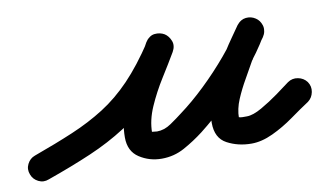

<svg xmlns="http://www.w3.org/2000/svg" viewBox="-78 -390 890 521"><g transform="rotate(-10 367.0 -129.0)"><path d="M20 39Q5 45 -9 38Q-23 31 -28 17Q-34 2 -27 -12Q-20 -26 -6 -31Q55 -53 103.5 -73.5Q152 -94 193 -120Q234 -146 271 -184.5Q308 -223 347 -282Q356 -298 371 -299.5Q386 -301 398 -294Q409 -287 414.5 -273Q420 -259 411 -243Q394 -214 372 -179Q350 -144 334 -107.5Q318 -71 318 -37Q318 -37 317 -39Q316 -40 322.5 -39Q329 -38 332 -38Q352 -38 371 -51Q390 -64 404 -75Q438 -100 474 -134.5Q510 -169 542 -207Q574 -245 596 -281Q605 -297 620 -298Q635 -299 647 -291Q659 -283 664 -269Q669 -255 659 -240Q649 -226 638.5 -212Q628 -198 620 -183Q620 -183 620 -184Q620 -184 620 -184Q608 -162 593.5 -137Q579 -112 568 -86Q557 -60 557 -35Q557 -32 554.5 -35.5Q552 -39 556 -38Q561 -36 567 -36Q573 -36 579 -36Q596 -36 620.5 -50Q645 -64 668.5 -81Q692 -98 705 -108Q705 -108 705 -108Q705 -108 705 -108Q718 -117 733.5 -114Q749 -111 758 -99Q767 -86 764 -70.5Q761 -55 749 -46Q726 -31 697.5 -10.5Q669 10 638 24.5Q607 39 579 39Q542 39 512 23Q482 7 482 -35Q482 -84 506.5 -131Q531 -178 554 -220Q554 -220 554 -220Q554 -221 554 -221Q564 -237 575 -252.5Q586 -268 597 -284Q608 -298 622.5 -299.5Q637 -301 649 -293Q660 -286 664.5 -272Q669 -258 660 -243Q636 -202 601 -160.5Q566 -119 526.5 -81.5Q487 -44 450 -15Q424 5 395 21Q366 37 332 37Q298 37 270.5 19Q243 1 243 -37Q243 -79 260 -121.5Q277 -164 301 -204Q325 -244 345 -281Q354 -296 369 -298Q384 -300 396 -292Q409 -285 414 -271Q419 -257 409 -242Q367 -176 326 -132.5Q285 -89 240 -60Q195 -31 141.5 -8Q88 15 20 39Q20 39 20 39Q20 39 20 39Z"/></g></svg>

Font: FRB American Cursive Guidelines Arrows Extrabold
Style: Bold Italic
Weight: 800
Italic angle: -25°
Version: Version 2.0;Modular Font Editor K font №1